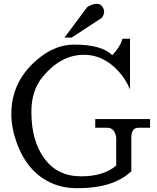

<svg xmlns="http://www.w3.org/2000/svg" viewBox="-20 -985 830 1016"><path d="M321 -786H359L518 -890Q531 -907 531 -922Q531 -937 521 -951Q510 -965 491 -965Q471 -965 442 -948ZM372 -749Q281 -749 196 -685Q40 -566 40 -382Q40 -309 68 -231Q96 -153 141 -100Q186 -47 249 -18Q311 11 390 11Q581 11 675 -79V-258Q675 -309 713 -309H774V-355H484V-309H548Q586 -309 595 -258V-109Q529 -52 409 -52Q284 -52 215 -146Q146 -239 146 -394Q146 -507 207 -580Q303 -695 424 -695Q425 -695 426 -695Q527 -695 607 -608Q645 -567 668 -512V-780H628Q616 -736 574 -693Q518 -749 372 -749Z"/></svg>

Font: Sawarabi Mincho
Style: Regular
Weight: 400
Version: Version 1.082; ttfautohint (v1.8.4.7-5d5b)